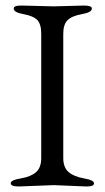

<svg xmlns="http://www.w3.org/2000/svg" viewBox="-20 -673 380 698"><path d="M55.7 -24.4Q92.8 -30.8 111.3 -47.4Q129.9 -64 129.9 -98.1V-549.8Q129.9 -585 115.7 -600.1Q101.1 -615.2 65.4 -621.6Q29.8 -627.9 29.8 -642.1Q29.8 -653.3 59.1 -652.8L175.8 -649.9L285.2 -652.8Q314 -652.8 314 -642.1Q314 -627.9 277.8 -621.6Q241.2 -615.2 225.6 -599.6Q210 -584 210 -549.8V-98.1Q210 -64 229.5 -47.4Q249 -30.8 285.6 -24.4Q322.3 -18.1 321.8 -6.3Q321.8 5.4 293 4.9L175.8 0L47.9 4.9Q19 4.9 19 -6.8Q19 -18.6 55.7 -24.4Z"/></svg>

Font: EBGaramond
Style: Regular
Weight: 400
Version: Version 000.012g